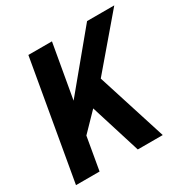

<svg xmlns="http://www.w3.org/2000/svg" viewBox="-157 -826 945 966"><g transform="rotate(-30 316.0 -343.5)"><path d="M13 0 133 -687H270L215 -374L474 -687H632L389 -402L517 0H372L281 -291L183 -190L150 0Z"/></g></svg>

Font: Archivo Condensed
Style: Bold Italic
Weight: 700
Width: 3
Italic angle: -10°
Designer: Hector Gatti
Foundry: Omnibus-Type
Version: Version 2.001